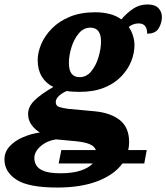

<svg xmlns="http://www.w3.org/2000/svg" viewBox="-87 -601 746 861"><path d="M170 240Q41 240 -13 205Q-67 170 -67 114Q-67 81 -44.5 56Q-22 31 14.5 15Q51 -1 92 -7Q72 -18 55.5 -39.5Q39 -61 39 -90Q39 -122 67 -150Q95 -178 152 -211Q119 -227 100.5 -257.5Q82 -288 82 -331Q82 -366 98 -403.5Q114 -441 146 -473.5Q178 -506 226.5 -526Q275 -546 340 -546Q374 -546 404 -538.5Q434 -531 457 -514Q481 -542 509.5 -561.5Q538 -581 575 -581Q608 -581 623.5 -564.5Q639 -548 639 -525Q639 -499 625 -474.5Q611 -450 573 -450Q573 -496 535 -496Q510 -496 490 -480Q501 -466 508.5 -443.5Q516 -421 516 -399Q516 -363 501.5 -326.5Q487 -290 457 -258.5Q427 -227 380.5 -208Q334 -189 270 -189Q261 -189 240.5 -190Q220 -191 212 -193Q163 -170 163 -143Q163 -126 179 -121Q195 -116 218 -113L337 -102Q410 -95 451 -62Q492 -29 492 36Q492 55 488 72H571L560 132H462Q426 182 351.5 211Q277 240 170 240ZM270 -255Q301 -255 322.5 -281.5Q344 -308 355 -345.5Q366 -383 366 -415Q366 -477 318 -477Q288 -477 266.5 -451.5Q245 -426 233.5 -389Q222 -352 222 -319Q222 -285 234.5 -270Q247 -255 270 -255ZM176 132 188 72H343Q337 55 315 45.5Q293 36 250 32L164 24Q124 30 95.5 54.5Q67 79 67 108Q67 126 76.5 141.5Q86 157 111.5 166.5Q137 176 184 176Q240 176 276 163.5Q312 151 329 132Z"/></svg>

Font: Noto Serif ExtraBold
Style: Italic
Weight: 800
Italic angle: -12°
Designer: Monotype Design Team
Foundry: Monotype Imaging Inc.
Version: Version 2.013